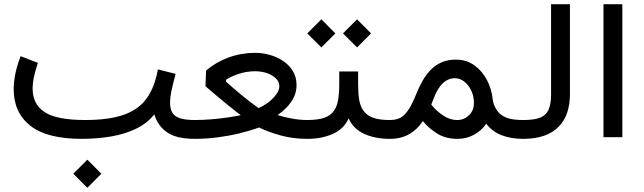

<svg xmlns="http://www.w3.org/2000/svg" viewBox="-20 -661 3066 914"><path d="M816.1 -309.4 731.5 -330.6Q716.7 -246.8 678.9 -193.5Q641.1 -140.3 570.3 -115Q499.5 -89.7 385.3 -89.7Q249.9 -89.7 192.6 -127.3Q135.3 -164.9 135.3 -238.4Q135.3 -264.8 141.9 -295.7Q148.4 -326.5 160.4 -361.8L78.2 -393.6Q61.5 -350.3 53.3 -310.9Q45.2 -271.5 45.2 -236.5Q45.2 -124.9 124.4 -62.5Q203.6 0 368.8 0Q442.3 0 508.6 -11.3Q574.8 -22.6 627.8 -48.2Q680.8 -73.7 714.4 -116.5Q731.4 -61.4 775.8 -30.7Q820.3 0 907.5 0H908.2V-89.7H907.5Q858.7 -89.7 833.4 -99.3Q808 -108.9 798.8 -127.2Q789.6 -145.5 789.6 -171.4Q789.6 -199.5 797.8 -236.1Q806 -272.8 816.1 -309.4ZM329 166.1 395.9 232.9 462.5 166.1 395.9 99.1Z M961 -324.8 958.2 -250.4Q985.3 -227.2 1014.3 -202.6Q1043.3 -178.1 1071.9 -155.1Q1100.4 -132.1 1125.8 -112.6Q1100 -107.1 1062.2 -101.6Q1024.4 -96.1 983.6 -92.9Q942.9 -89.7 908.2 -89.7Q889.6 -89.7 876.3 -76.7Q863.1 -63.7 863.1 -45.1Q863.1 -26.5 876.3 -13.2Q889.6 0 908.2 0Q960.9 0 1015.3 -7Q1069.8 -14.1 1120.6 -26.4Q1171.4 -38.7 1213.1 -54.1Q1258.7 -32 1317 -16Q1375.3 0 1442.6 0H1443.1V-89.7H1442.6Q1406.6 -89.7 1367.7 -96.9Q1328.9 -104.1 1301.8 -113.3Q1324.3 -128.9 1345 -150.1Q1365.7 -171.2 1378.7 -197.9Q1391.7 -224.5 1391.7 -255.8Q1391.7 -293.8 1374.2 -322.6Q1356.6 -351.3 1327.8 -370.7Q1299 -390 1264.2 -399.7Q1229.5 -409.5 1194.8 -409.5Q1128.4 -409.5 1067.7 -387.2Q1006.9 -364.9 961 -324.8ZM1056.6 -282.2Q1082.6 -298.4 1118.9 -310.1Q1155.1 -321.8 1194.4 -321.8Q1226.6 -321.8 1252.7 -312.2Q1278.8 -302.6 1294.3 -286.7Q1309.7 -270.8 1309.7 -251.1Q1309.7 -225 1281.6 -195.3Q1253.5 -165.6 1211.1 -146.3Q1170.1 -175.1 1131 -207.6Q1091.8 -240.2 1056 -272Z M1442.9 -89.7Q1424.3 -89.7 1411 -76.7Q1397.8 -63.7 1397.8 -45.1Q1397.8 -26.5 1411 -13.2Q1424.3 0 1442.9 0Q1511.6 0 1564.6 -23.7Q1617.6 -47.4 1639.6 -97.7Q1661.7 -47.4 1713.9 -23.7Q1766.2 0 1835 0H1835.9V-89.7H1835Q1784.3 -89.7 1754.2 -101.2Q1724.1 -112.7 1708 -137Q1694.4 -157.2 1689.6 -187.8Q1684.8 -218.4 1684.8 -260.1V-320.7H1595V-260.1Q1595 -216.9 1589.6 -185.4Q1584.2 -153.9 1569.5 -133.4Q1553.3 -110.4 1522.9 -100Q1492.4 -89.7 1442.9 -89.7ZM1612.8 -502 1679.7 -435.2 1746.3 -502 1679.7 -569ZM1442.9 -502 1509.8 -435.2 1576.4 -502 1509.8 -569Z M1835.9 -89.7Q1817.3 -89.7 1804.1 -76.7Q1790.8 -63.7 1790.8 -45.1Q1790.8 -26.5 1804.1 -13.2Q1817.3 0 1835.9 0Q1888.7 0 1927.9 -22.3Q1967 -44.7 1993.1 -84.6Q2022.3 -49.2 2062.2 -24.6Q2102.1 0 2158 0Q2201 0 2237.3 -20Q2273.5 -40 2294.7 -72.4Q2322.4 -34.9 2367.3 -17.5Q2412.2 0 2470.2 0H2470.7V-89.7H2470.2Q2419 -89.7 2391.9 -100.5Q2364.9 -111.2 2351 -128.7Q2341.9 -140 2334.4 -155.9Q2327 -171.8 2324.7 -193.5Q2320.1 -237.6 2298.2 -279.8Q2276.3 -322.1 2238.8 -349.6Q2201.4 -377.2 2149.7 -377.2Q2111.1 -377.2 2081.7 -364.1Q2052.4 -351 2030.8 -328.9Q2009.2 -306.8 1993.1 -279Q1977 -251.2 1965 -221.5Q1958.9 -206.8 1953.2 -193.4Q1947.4 -180.1 1941.2 -167.7Q1922.1 -129 1899.1 -109.3Q1876 -89.7 1835.9 -89.7ZM2033.1 -163.1 2043.3 -189.3Q2062.1 -240.5 2087.7 -264.6Q2113.3 -288.6 2146 -288.6Q2170 -288.6 2190.6 -272.2Q2211.1 -255.9 2223.6 -229.1Q2236.1 -202.4 2236.1 -171Q2236.1 -134.5 2212.4 -112.1Q2188.7 -89.7 2157.5 -89.7Q2120.3 -89.7 2087.4 -112.6Q2054.6 -135.6 2033.1 -163.1Z M2693.1 -213.1V-641H2603.3V-213.1Q2603.3 -146.9 2579.8 -120.5Q2565.2 -103.9 2538.8 -96.8Q2512.5 -89.7 2470.7 -89.7Q2452.4 -89.7 2439 -76.6Q2425.6 -63.4 2425.6 -45.1Q2425.6 -26.8 2439 -13.4Q2452.4 0 2470.7 0Q2584.8 0 2641.2 -59.6Q2693.1 -113.8 2693.1 -213.1Z M2942.6 -7.9V-641H2852.8V-7.9Z"/></svg>

Font: Estedad-VF-FD Black
Style: Regular
Weight: 900
Designer: Amin Abedi
Version: Version 4.000